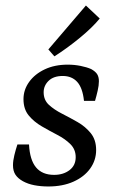

<svg xmlns="http://www.w3.org/2000/svg" viewBox="-20 -663 416 695"><path d="M155 12Q128 12 104.5 7.5Q81 3 63 -7Q45 -17 36 -30.5Q27 -44 27 -65Q27 -81 32 -101.5Q37 -122 43 -140H85Q88 -84 110.5 -57Q133 -30 176 -30Q209 -30 231.5 -47Q254 -64 254 -94Q254 -122 235 -141Q216 -160 188 -174.5Q160 -189 131.5 -205.5Q103 -222 84 -245Q65 -268 65 -304Q65 -338 85.5 -366.5Q106 -395 142 -412Q178 -429 225 -429Q249 -429 271.5 -424.5Q294 -420 310 -413Q326 -404 332 -394Q338 -384 338 -369Q338 -354 333.5 -334.5Q329 -315 324 -298H284Q279 -345 259.5 -366.5Q240 -388 207 -388Q174 -388 156 -370.5Q138 -353 138 -329Q138 -301 157 -283.5Q176 -266 204.5 -251.5Q233 -237 261 -221Q289 -205 308.5 -181Q328 -157 328 -120Q328 -83 306.5 -53Q285 -23 246 -5.5Q207 12 155 12ZM155 -484 291 -643 341 -596Q315 -564 269.5 -526.5Q224 -489 177 -459Z"/></svg>

Font: Yrsa
Style: Italic
Weight: 400
Italic angle: -7.10001°
Designer: Anna Giedrys (Yrsa+Rasa design), David Brezina (Yrsa art-direction, Rasa art-direction, design)
Foundry: Rosetta Type Foundry
Version: Version 2.004